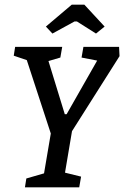

<svg xmlns="http://www.w3.org/2000/svg" viewBox="-20 -804 533 824"><path d="M259 -63 328 -46 320 0H87L93 -38L169 -60L198 -231L95 -546L39 -565L45 -603H247L239 -557L188 -542L258 -314H266L397 -544L330 -557L338 -603H491L493 -563L289 -241ZM177 -690 288 -784H342L429 -690L392 -660L310 -712H300L205 -660Z"/></svg>

Font: Grenze
Style: Italic
Weight: 400
Italic angle: -10°
Designer: Renata Polastri
Foundry: Omnibus-Type
Version: Version 1.002; ttfautohint (v1.8)